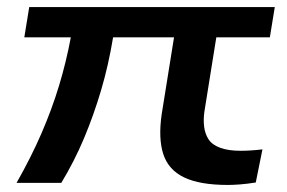

<svg xmlns="http://www.w3.org/2000/svg" viewBox="-20 -518 814 545"><path d="M627 7Q547 7 502.5 -14.5Q458 -36 443.5 -80.5Q429 -125 439 -194L474 -412H301Q288 -333 267 -262Q246 -191 218.5 -125.5Q191 -60 154 1H27Q68 -71 97.5 -139Q127 -207 147.5 -274.5Q168 -342 181 -412H49L63 -498H760L746 -412H594L560 -200Q557 -178 559.5 -158Q562 -138 572 -122.5Q582 -107 605 -98.5Q628 -90 663 -90Q677 -90 692.5 -91Q708 -92 725 -94L706 0Q681 4 661 5.5Q641 7 627 7Z"/></svg>

Font: Nunito Sans 7pt Expanded SemiBold
Style: Italic
Weight: 600
Width: 7
Italic angle: -9°
Designer: Vernon Adams
Foundry: Vernon Adams
Version: Version 3.101;gftools[0.9.27]